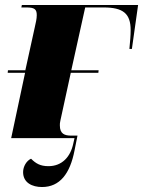

<svg xmlns="http://www.w3.org/2000/svg" viewBox="-20 -556 576 773"><path d="M25 0H280L275 22C264 75 230 113 175 113C142 113 124 102 105 83C87 91 73 114 73 137C73 180 110 197 149 197C221 197 262 143 280 50L292 -10H267C240 -10 221 -17 221 -51C221 -56 221 -63 223 -70L265 -263H376L377 -273H267L323 -526H397C475 -526 506 -502 506 -435C506 -412 504 -392 501 -359H511L536 -536H68L66 -526H86C119 -526 128 -519 128 -495C128 -480 124 -464 120 -446L82 -273H12L11 -263H81Z"/></svg>

Font: Noto Serif Display SemiCondensed Black
Style: Italic
Weight: 900
Width: 4
Italic angle: -12°
Designer: Monotype Design Team
Foundry: Monotype Imaging Inc.
Version: Version 2.009